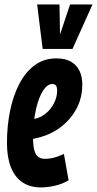

<svg xmlns="http://www.w3.org/2000/svg" viewBox="-20 -808 424 838"><path d="M100.6 -284.8Q114.6 -285.2 131.5 -289.2Q148.4 -293.2 160.4 -299.6Q192.2 -317.4 210.6 -348.1Q229 -378.8 229.4 -411.6Q229.4 -428.6 223.9 -435Q218.4 -441.4 208.8 -441.4Q187.4 -441.8 168.6 -413.5Q149.8 -385.2 137.5 -333.1Q125.2 -281 124.4 -210.2Q124 -172.6 129.9 -151.8Q135.8 -131 147.6 -122.9Q159.4 -114.8 175.4 -114.8Q187.8 -114.8 200.9 -116.8Q214 -118.8 228.6 -123.8Q243.2 -128.8 259 -136.2L279.4 -21Q252.2 -4.8 219.7 2.6Q187.2 10 158.8 10Q110.6 10 77.5 -12.6Q44.4 -35.2 27.4 -78.6Q10.4 -122 10.4 -184.2Q10.4 -258 24 -324.6Q37.6 -391.2 64.7 -442.8Q91.8 -494.4 132.1 -523.8Q172.4 -553.2 226 -553.2Q265 -553.2 290.1 -538.6Q315.2 -524 327.2 -498.4Q339.2 -472.8 339.2 -439.2Q339.2 -363 295.4 -304.3Q251.6 -245.6 182.6 -218.2Q158.4 -209 131.8 -203.5Q105.2 -198 77.8 -197.6ZM383.7 -788.5 296.5 -594.5H166.2L142.1 -788.5H239.7L241.9 -657.4L285.8 -788.5Z"/></svg>

Font: Georama
Style: Italic
Weight: 400
Width: 2
Italic angle: -9°
Designer: Jean-Baptiste Levee
Foundry: Production Type
Version: Version 1.000